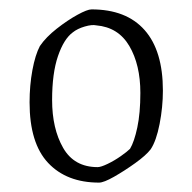

<svg xmlns="http://www.w3.org/2000/svg" viewBox="-20 -706 410 409"><path d="M191 -317Q122 -317 82.5 -359Q43 -401 43 -488Q43 -524 49 -556.5Q55 -589 65 -608Q78 -627 101 -645Q124 -663 145 -674.5Q166 -686 175 -686Q249 -686 288 -642Q327 -598 327 -513Q327 -478 320 -442Q313 -406 301 -388Q291 -375 268 -358.5Q245 -342 223 -329.5Q201 -317 191 -317ZM188 -350Q195 -350 209.5 -357Q224 -364 237.5 -373.5Q251 -383 257 -389Q266 -404 272.5 -434.5Q279 -465 279 -508Q279 -568 255.5 -608Q232 -648 185 -652Q176 -654 160.5 -649.5Q145 -645 135 -637Q116 -623 103.5 -586.5Q91 -550 91 -493Q91 -432 114.5 -391Q138 -350 188 -350Z"/></svg>

Font: Grenze Gotisch ExtraLight
Style: Regular
Weight: 200
Designer: Renata Polastri
Foundry: Omnibus-Type
Version: Version 1.001